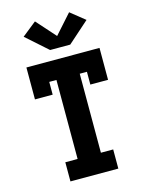

<svg xmlns="http://www.w3.org/2000/svg" viewBox="-143 -1076 885 1162"><g transform="rotate(-15 300.0 -495.5)"><path d="M150 0V-120H227V-615H182V-535H71V-735H529V-535H418V-615H373V-120H450V0ZM237 -800 103 -919 193 -991 300 -871 407 -991 497 -919 363 -800Z"/></g></svg>

Font: Iosevka Slab Heavy Extended
Style: Regular
Weight: 900
Width: 7
Monospace: yes
Designer: Belleve Invis
Foundry: Belleve Invis
Version: Version 11.1.0; ttfautohint (v1.8.3)